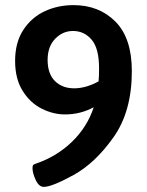

<svg xmlns="http://www.w3.org/2000/svg" viewBox="-20 -726 575 750"><path d="M107 -69Q107 -77 109 -80.5Q111 -84 118 -86Q201 -114 261 -172Q321 -230 346 -307Q294 -279 234 -279Q188 -279 143 -301.5Q98 -324 68.5 -371Q39 -418 39 -488Q39 -560 71 -609Q103 -658 154.5 -682Q206 -706 267 -706Q367 -706 431 -641.5Q495 -577 495 -448Q495 -291 423.5 -190Q352 -89 267.5 -42.5Q183 4 151 4Q132 4 119.5 -23Q107 -50 107 -69ZM365 -408Q367 -425 367 -459Q367 -537 338 -571Q309 -605 265 -605Q225 -605 195.5 -574.5Q166 -544 166 -492Q166 -438 194.5 -409.5Q223 -381 270 -381Q315 -381 365 -408Z"/></svg>

Font: Asap-SemiBold
Style: Regular
Weight: 600
Designer: Pablo Cosgaya
Foundry: Omnibus-Type
Version: Version 2.000; ttfautohint (v1.8)